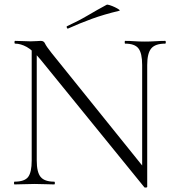

<svg xmlns="http://www.w3.org/2000/svg" viewBox="-20 -803 765 836"><path d="M118 -104V-602L140 -600V-104Q140 -53 157 -32.5Q174 -12 216 -12Q219 -12 219 -6Q219 0 216 0Q197 0 176.5 -1Q156 -2 131 -2Q107 -2 85 -1Q63 0 43 0Q41 0 41 -6Q41 -12 43 -12Q87 -12 102.5 -32.5Q118 -53 118 -104ZM621 11Q621 13 616 13.5Q611 14 609 13L157 -543Q123 -584 96.5 -598.5Q70 -613 46 -613Q43 -613 43 -619Q43 -625 46 -625Q63 -625 81 -624Q99 -623 113 -623Q127 -623 139.5 -624Q152 -625 158 -625Q171 -625 176 -613.5Q181 -602 204 -573L613 -65ZM621 -520V11L599 -20V-520Q599 -571 583 -592Q567 -613 525 -613Q523 -613 523 -619Q523 -625 525 -625Q545 -625 565.5 -623.5Q586 -622 611 -622Q634 -622 657 -623.5Q680 -625 699 -625Q702 -625 702 -619Q702 -613 699 -613Q656 -613 638.5 -592Q621 -571 621 -520ZM277 -679Q273 -677 271 -682.5Q269 -688 272 -689Q322 -712 362.5 -736Q403 -760 444 -782Q447 -784 458 -780.5Q469 -777 480.5 -771.5Q492 -766 498 -761.5Q504 -757 499 -756Q432 -740 380 -721Q328 -702 277 -679Z"/></svg>

Font: Cormorant Garamond Light
Style: Regular
Weight: 300
Designer: Christian Thalmann (Catharsis Fonts)
Foundry: Catharsis Fonts
Version: Version 4.001